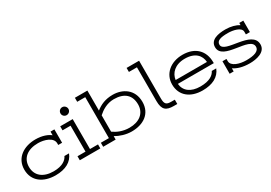

<svg xmlns="http://www.w3.org/2000/svg" viewBox="20 -1467 3219 2277"><g transform="rotate(-30 1629.5 -329.0)"><path d="M596 -285V-468H543V-418C506 -449 436 -478 341 -478C179 -478 48 -391 48 -232C48 -74 172 12 339 12C475 12 568 -39 604 -135H541C522 -91 465 -41 342 -41C197 -41 112 -114 112 -233C112 -351 199 -424 345 -424C431 -424 543 -388 543 -308V-285Z M674 -410H784V-55H674V0H955V-55H845V-465H674ZM753 -595C753 -565 777 -541 807 -541C837 -541 862 -565 862 -595C862 -625 837 -650 807 -650C777 -650 753 -625 753 -595Z M994 -616H1104V-55H994V0H1165V-47C1223 -13 1301 13 1380 13C1537 13 1664 -65 1664 -229C1664 -400 1534 -478 1398 -478C1297 -478 1226 -445 1165 -397V-671H994ZM1165 -332C1213 -375 1287 -426 1384 -426C1528 -426 1604 -355 1604 -229C1604 -108 1513 -39 1379 -39C1287 -39 1215 -72 1165 -108Z M1702 -616H1812V-154C1812 -33 1858 0 1962 0H2009V-59H1961C1898 -59 1873 -73 1873 -152V-671H1702Z M2134 -256C2145 -344 2218 -421 2353 -421C2497 -421 2557 -344 2563 -256ZM2352 12C2486 12 2582 -36 2620 -135H2559C2537 -88 2480 -42 2352 -42C2220 -42 2143 -104 2134 -203H2626V-214C2626 -375 2524 -475 2353 -475C2189 -475 2071 -375 2071 -230C2071 -81 2181 12 2352 12Z M2781 0V-43C2828 -10 2900 13 2997 13C3085 13 3217 -12 3217 -119C3217 -324 2793 -232 2793 -359C2793 -412 2846 -429 2949 -429C3017 -429 3126 -407 3126 -344V-308H3181V-465H3126V-435C3083 -462 3018 -481 2944 -481C2841 -481 2733 -458 2733 -359C2733 -167 3157 -270 3157 -122C3157 -60 3082 -39 2978 -39C2890 -39 2781 -70 2781 -141V-171H2726V0Z"/></g></svg>

Font: Stint Ultra Expanded
Style: Regular
Weight: 400
Width: 7
Designer: Astigmatic (AOETI)
Foundry: Astigmatic (AOETI)
Version: Version 1.000